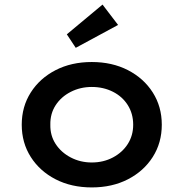

<svg xmlns="http://www.w3.org/2000/svg" viewBox="-20 -809 802 839"><path d="M381 10Q292 10 223 -25.5Q154 -61 114.5 -123Q75 -185 75 -264Q75 -343 114.5 -405Q154 -467 223 -502.5Q292 -538 381 -538Q470 -538 539 -502.5Q608 -467 647.5 -405Q687 -343 687 -264Q687 -185 647.5 -123Q608 -61 539 -25.5Q470 10 381 10ZM381 -99Q432 -99 473.5 -121Q515 -143 538.5 -180Q562 -217 562 -264Q562 -312 538.5 -349.5Q515 -387 473.5 -408Q432 -429 381 -429Q331 -429 289 -407.5Q247 -386 223 -349Q199 -312 200 -264Q199 -217 223 -180Q247 -143 289 -121Q331 -99 381 -99ZM311 -600 272 -659 428 -789 496 -700Z"/></svg>

Font: Lexend Exa Medium
Style: Regular
Weight: 500
Designer: Bonnie Shaver-Troup, Thomas Jockin
Foundry: Lexend
Version: Version 1.007